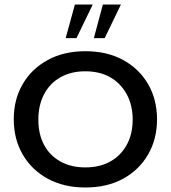

<svg xmlns="http://www.w3.org/2000/svg" viewBox="-20 -821 757 851"><path d="M358 10Q263 10 191.5 -29Q120 -68 80.5 -136.5Q41 -205 41 -292Q41 -380 80.5 -448Q120 -516 191.5 -555Q263 -594 358 -594Q455 -594 526 -555Q597 -516 636.5 -448Q676 -380 676 -292Q676 -205 636.5 -136.5Q597 -68 526 -29Q455 10 358 10ZM358 -79Q422 -79 468.5 -105Q515 -131 541.5 -178.5Q568 -226 568 -291Q568 -355 541.5 -403.5Q515 -452 468.5 -478.5Q422 -505 358 -505Q295 -505 248 -478.5Q201 -452 175.5 -403.5Q150 -355 150 -291Q150 -226 175.5 -178.5Q201 -131 248 -105Q295 -79 358 -79ZM271 -652 312 -801H391L319 -652ZM396 -652 436 -801H516L444 -652Z"/></svg>

Font: Rokkitt SemiBold Medium
Style: Regular
Weight: 500
Version: Version 3.103